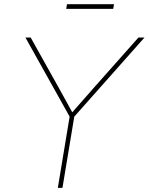

<svg xmlns="http://www.w3.org/2000/svg" viewBox="-20 -909 719 929"><path d="M259.8 0 316.9 -344.7 103 -727.5H128.4L264.2 -484.4Q281.7 -453.1 298.8 -421.9Q315.9 -390.6 333 -359.4H324.2Q351.6 -390.6 379.2 -421.9Q406.7 -453.1 434.1 -484.4L649.9 -727.5H679.2L339.4 -344.7L282.2 0ZM531.7 -888.7 527.8 -866.2H300.3L304.2 -888.7Z"/></svg>

Font: Inter 18pt Thin
Style: Italic
Weight: 250
Italic angle: -9.3988°
Version: Version 4.001;git-66647c0bb